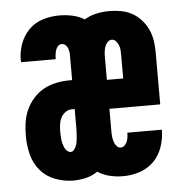

<svg xmlns="http://www.w3.org/2000/svg" viewBox="-44 -570 588 621"><g transform="rotate(-5 250.0 -260.0)"><path d="M170 8Q140 8 111 -3Q82 -14 63 -36.5Q44 -59 36.5 -88.5Q29 -118 29 -148Q29 -170 32 -191.5Q35 -213 44 -233Q53 -253 67.5 -269.5Q82 -286 101 -296.5Q120 -307 141.5 -311.5Q163 -316 185 -316H194V-397Q194 -403 193 -409Q192 -415 189.5 -421Q187 -427 182 -431Q177 -435 170 -435Q163 -435 158 -429.5Q153 -424 151 -417.5Q149 -411 148 -404Q147 -397 147 -390V-388H35Q35 -390 34.5 -391.5Q34 -393 34 -395Q34 -422 43.5 -448Q53 -474 72 -493Q91 -512 117 -520Q143 -528 170 -528Q192 -528 213 -523.5Q234 -519 252 -508Q270 -519 291 -523.5Q312 -528 333 -528Q352 -528 371 -524.5Q390 -521 406.5 -512Q423 -503 436 -488.5Q449 -474 457 -457Q465 -440 468 -421Q471 -402 471 -383V-213H306V-137Q306 -129 307 -121Q308 -113 310.5 -105.5Q313 -98 318.5 -91.5Q324 -85 332 -85Q339 -85 344.5 -90.5Q350 -96 352.5 -102.5Q355 -109 356 -116Q357 -123 357 -131H469Q469 -103 460 -76Q451 -49 432 -29.5Q413 -10 386.5 -1Q360 8 332 8Q310 8 288.5 3Q267 -2 249 -14Q232 -2 211.5 3Q191 8 170 8ZM359 -307V-383Q359 -391 358.5 -399Q358 -407 355 -414.5Q352 -422 346.5 -428.5Q341 -435 333 -435Q325 -435 319 -428.5Q313 -422 310.5 -414.5Q308 -407 307 -399Q306 -391 306 -383V-307ZM169 -85Q176 -85 180.5 -91Q185 -97 187.5 -103.5Q190 -110 191 -116.5Q192 -123 192.5 -130Q193 -137 193.5 -144Q194 -151 194 -158V-222H185Q173 -222 163.5 -215Q154 -208 149 -198Q144 -188 142.5 -176Q141 -164 141 -153Q141 -146 141.5 -139.5Q142 -133 142.5 -126.5Q143 -120 145 -113.5Q147 -107 149.5 -101Q152 -95 157.5 -90Q163 -85 169 -85Z"/></g></svg>

Font: Iosevka Curly Heavy
Style: Regular
Weight: 900
Monospace: yes
Designer: Belleve Invis
Foundry: Belleve Invis
Version: Version 22.1.2; ttfautohint (v1.8.4)